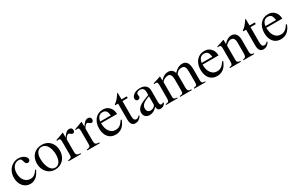

<svg xmlns="http://www.w3.org/2000/svg" viewBox="177 -1878 4891 3187"><g transform="rotate(-30 2622.5 -284.5)"><path d="M398 -156C350 -86 314 -62 257 -62C165 -62 102 -142 102 -257C102 -361 157 -431 238 -431C274 -431 287 -420 297 -383L303 -361C311 -332 329 -315 351 -315C377 -315 398 -334 398 -357C398 -413 328 -460 244 -460C197 -460 149 -442 109 -409C55 -364 25 -295 25 -212C25 -83 104 10 215 10C258 10 296 -4 330 -32C360 -56 380 -85 412 -147Z M914 -231C914 -369 820 -460 698 -460C563 -460 473 -367 473 -228C473 -89 568 10 689 10C824 10 914 -92 914 -231ZM824 -204C824 -88 780 -18 706 -18C670 -18 638 -36 616 -68C579 -122 563 -194 563 -273C563 -373 610 -432 679 -432C722 -432 750 -412 774 -382C806 -341 824 -272 824 -204Z M1104 -458 1099 -460C1046 -439 1010 -425 951 -406V-390C965 -393 974 -394 986 -394C1011 -394 1020 -378 1020 -334V-84C1020 -34 1013 -27 949 -15V0H1189V-15C1121 -18 1104 -33 1104 -90V-315C1104 -347 1146 -397 1174 -397C1180 -397 1189 -392 1200 -382C1216 -367 1227 -362 1240 -362C1264 -362 1279 -379 1279 -407C1279 -440 1258 -460 1224 -460C1182 -460 1154 -438 1104 -366Z M1463 -458 1458 -460C1405 -439 1369 -425 1310 -406V-390C1324 -393 1333 -394 1345 -394C1370 -394 1379 -378 1379 -334V-84C1379 -34 1372 -27 1308 -15V0H1548V-15C1480 -18 1463 -33 1463 -90V-315C1463 -347 1505 -397 1533 -397C1539 -397 1548 -392 1559 -382C1575 -367 1586 -362 1599 -362C1623 -362 1638 -379 1638 -407C1638 -440 1617 -460 1583 -460C1541 -460 1513 -438 1463 -366Z M2042 -164C1993 -90 1955 -59 1888 -59C1842 -59 1805 -77 1777 -114C1741 -162 1736 -201 1731 -277H2039C2035 -331 2025 -363 2005 -391C1973 -436 1928 -460 1866 -460C1740 -460 1659 -358 1659 -217C1659 -79 1731 10 1849 10C1949 10 2019 -48 2058 -157ZM1733 -309C1744 -384 1783 -424 1839 -424C1905 -424 1926 -390 1937 -309Z M2335 -77C2313 -51 2297 -42 2275 -42C2238 -42 2223 -68 2223 -132V-418H2324V-450H2223V-566C2223 -576 2221 -579 2216 -579C2210 -569 2202 -560 2196 -551C2158 -496 2125 -459 2099 -444C2088 -437 2082 -431 2082 -425C2082 -422 2083 -420 2086 -418H2139V-117C2139 -33 2169 10 2227 10C2277 10 2315 -14 2348 -66Z M2799 -66C2782 -52 2772 -47 2756 -47C2738 -47 2725 -67 2725 -113V-304C2725 -365 2721 -386 2697 -415C2673 -444 2635 -460 2579 -460C2534 -460 2492 -448 2464 -430C2429 -408 2413 -376 2413 -350C2413 -323 2435 -304 2456 -304C2482 -304 2502 -326 2502 -345C2502 -366 2496 -369 2496 -387C2496 -414 2526 -436 2566 -436C2611 -436 2644 -408 2644 -346V-292C2531 -250 2494 -231 2464 -211C2425 -185 2394 -146 2394 -94C2394 -28 2437 10 2499 10C2542 10 2591 -3 2644 -63H2645C2650 -10 2672 10 2709 10C2743 10 2769 0 2799 -38ZM2644 -127C2644 -98 2638 -84 2609 -64C2592 -53 2571 -48 2551 -48C2512 -48 2482 -72 2482 -125C2482 -156 2492 -180 2516 -202C2541 -225 2582 -246 2644 -268Z M3576 0V-15L3550 -17C3520 -19 3507 -32 3507 -77V-280C3507 -398 3472 -460 3391 -460C3333 -460 3282 -434 3228 -376C3210 -433 3176 -460 3122 -460C3077 -460 3035 -451 2969 -383H2967V-457L2959 -460C2908 -441 2875 -430 2820 -415V-398C2833 -401 2841 -402 2852 -402C2878 -402 2887 -385 2887 -336V-88C2887 -30 2873 -16 2817 -15V0H3039V-15C2986 -17 2971 -27 2971 -70V-348C2971 -350 2977 -357 2984 -365C3004 -389 3053 -408 3090 -408C3133 -408 3155 -366 3155 -297V-86C3155 -25 3144 -19 3087 -15V0H3311V-15C3254 -16 3239 -30 3239 -95V-347C3269 -390 3299 -408 3346 -408C3403 -408 3423 -375 3423 -296V-90C3423 -32 3414 -21 3358 -15V0Z M3987 -164C3938 -90 3900 -59 3833 -59C3787 -59 3750 -77 3722 -114C3686 -162 3681 -201 3676 -277H3984C3980 -331 3970 -363 3950 -391C3918 -436 3873 -460 3811 -460C3685 -460 3604 -358 3604 -217C3604 -79 3676 10 3794 10C3894 10 3964 -48 4003 -157ZM3678 -309C3689 -384 3728 -424 3784 -424C3850 -424 3871 -390 3882 -309Z M4508 0V-15C4459 -20 4447 -31 4447 -85V-306C4447 -405 4405 -460 4329 -460C4283 -460 4237 -438 4185 -379H4184V-457L4176 -460C4127 -442 4094 -431 4039 -415V-398C4046 -401 4057 -402 4068 -402C4096 -402 4103 -386 4103 -337V-94C4103 -35 4092 -19 4041 -15V0H4252V-15C4201 -19 4187 -33 4187 -72V-348C4233 -393 4257 -405 4290 -405C4339 -405 4363 -375 4363 -304V-105C4363 -39 4351 -19 4301 -15L4300 0Z M4789 -77C4767 -51 4751 -42 4729 -42C4692 -42 4677 -68 4677 -132V-418H4778V-450H4677V-566C4677 -576 4675 -579 4670 -579C4664 -569 4656 -560 4650 -551C4612 -496 4579 -459 4553 -444C4542 -437 4536 -431 4536 -425C4536 -422 4537 -420 4540 -418H4593V-117C4593 -33 4623 10 4681 10C4731 10 4769 -14 4802 -66Z M5209 -164C5160 -90 5122 -59 5055 -59C5009 -59 4972 -77 4944 -114C4908 -162 4903 -201 4898 -277H5206C5202 -331 5192 -363 5172 -391C5140 -436 5095 -460 5033 -460C4907 -460 4826 -358 4826 -217C4826 -79 4898 10 5016 10C5116 10 5186 -48 5225 -157ZM4900 -309C4911 -384 4950 -424 5006 -424C5072 -424 5093 -390 5104 -309Z"/></g></svg>

Font: STIXGeneral
Style: Regular
Weight: 400
Designer: MicroPress Inc., with final additions and corrections provided by Coen Hoffman, Elsevier (retired)
Version: Version 1.1.0